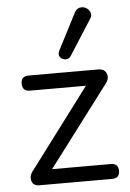

<svg xmlns="http://www.w3.org/2000/svg" viewBox="-54 -807 573 848"><g transform="rotate(-5 232.5 -383.5)"><path d="M273 -556Q264 -543 249 -544Q234 -545 225.5 -556.5Q217 -568 225 -584L308 -745Q317 -763 332 -766Q347 -769 360 -761.5Q373 -754 378 -740Q383 -726 372 -711ZM86 0Q58 0 52 -23.5Q46 -47 66 -70L329 -420H81Q47 -420 47 -454Q47 -487 81 -487H387Q419 -487 426.5 -464Q434 -441 414 -418L148 -66H408Q442 -66 442 -33Q442 0 408 0Z"/></g></svg>

Font: Chiron GoRound TC N
Style: Regular
Weight: 350
Designer: Ryoko NISHIZUKA 西塚涼子 (kana, bopomofo & ideographs); Paul D. Hunt (Latin, Greek & Cyrillic); Sandoll Communications 산돌커뮤니
Foundry: Adobe
Version: Version 1.000;hotconv 1.1.1;makeotfexe 2.6.0